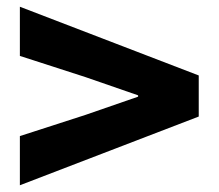

<svg xmlns="http://www.w3.org/2000/svg" viewBox="-20 -665 649 570"><path d="M39 -115V-261L234 -324L390 -378V-382L234 -436L39 -499V-645L570 -441V-319Z"/></svg>

Font: Source Han Sans SC Heavy
Style: Regular
Weight: 900
Designer: Ryoko NISHIZUKA Ë•øÂ°öÊ∂ºÂ≠ê (kana, bopomofo & ideographs); Paul D. Hunt (Latin, Greek & Cyrillic); Sandoll Communicatio
Foundry: Adobe
Version: Version 2.004;hotconv 1.0.118;makeotfexe 2.5.65603